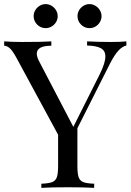

<svg xmlns="http://www.w3.org/2000/svg" viewBox="-23 -908 634 928"><path d="M0 0ZM587.9 -708V-688Q567.9 -683.6 548.8 -662.8Q529.8 -642.1 507.8 -599.1L351.1 -288.1V-106Q351.1 -68.4 357.2 -51.3Q363.3 -34.2 379.6 -27.8Q396 -21.5 432.1 -20V0Q385.3 -2.9 305.2 -2.9Q219.2 -2.9 176.8 0V-20Q212.9 -21.5 229.2 -27.8Q245.6 -34.2 251.7 -51.3Q257.8 -68.4 257.8 -106V-256.8L55.2 -630.9Q36.6 -664.6 23.2 -675.8Q9.8 -687 -2.9 -687V-708Q36.1 -705.1 85 -705.1Q182.1 -705.1 225.1 -708V-687Q154.8 -687 154.8 -648.4Q154.8 -633.8 165 -613.8L331.5 -294.9L459 -548.8Q486.3 -604 486.3 -634.8Q486.3 -663.1 464.4 -675Q442.4 -687 397.9 -688V-708Q455.1 -705.1 513.2 -705.1Q558.1 -705.1 587.9 -708ZM255.9 -830.1Q255.9 -814.5 247.8 -801Q239.7 -787.6 226.3 -779.8Q212.9 -772 197.8 -772Q173.8 -772 156.7 -789.1Q139.6 -806.2 139.6 -830.1Q139.6 -845.2 147.5 -858.6Q155.3 -872.1 168.7 -880.1Q182.1 -888.2 197.8 -888.2Q212.9 -888.2 226.3 -880.1Q239.7 -872.1 247.8 -858.6Q255.9 -845.2 255.9 -830.1ZM467.8 -830.1Q467.8 -814.5 459.7 -801Q451.7 -787.6 438.5 -779.8Q425.3 -772 409.7 -772Q385.7 -772 368.7 -789.1Q351.6 -806.2 351.6 -830.1Q351.6 -845.2 359.4 -858.6Q367.2 -872.1 380.6 -880.1Q394 -888.2 409.7 -888.2Q424.8 -888.2 438.2 -880.1Q451.7 -872.1 459.7 -858.6Q467.8 -845.2 467.8 -830.1Z"/></svg>

Font: Playfair Display SC
Style: Regular
Weight: 400
Designer: Claus Eggers Sørensen
Foundry: Claus Eggers Sørensen
Version: Version 1.004;PS 001.004;hotconv 1.0.70;makeotf.lib2.5.58329